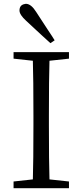

<svg xmlns="http://www.w3.org/2000/svg" viewBox="-20 -985 407 1005"><path d="M244 -759 266 -774C258 -787 246 -806 229 -831C202 -872 182 -903 169 -923C152 -950 135 -964 117 -965C115 -965 113 -965 110 -964C91 -961 82 -949 82 -930C82 -915 94 -897 117 -876C180 -817 223 -778 244 -759ZM239 -667 341 -678V-712H51V-678L152 -667C154 -605 155 -510 155 -383V-329C155 -203 154 -109 152 -46L51 -35V0H341V-35L239 -46C237 -108 236 -202 236 -329V-383C236 -510 237 -604 239 -667Z"/></svg>

Font: Noto Serif Tangut
Style: Regular
Weight: 400
Designer: YANG Xicheng
Foundry: Liu Zhao Studio
Version: Version 2.169